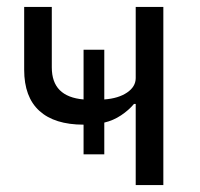

<svg xmlns="http://www.w3.org/2000/svg" viewBox="-20 -536 578 556"><path d="M373 0V-235H368Q353 -217 330.5 -202Q308 -187 282 -181V-89H222V-175Q138 -175 94 -215Q50 -255 50 -334V-516H130V-341Q130 -298 153 -275Q176 -252 222 -248V-392H282V-248Q323 -251 348 -268Q373 -285 373 -310V-516H453V0Z"/></svg>

Font: IBM Plex Sans Var
Style: Regular
Weight: 400
Designer: Mike Abbink, Paul van der Laan, Pieter van Rosmalen
Foundry: Bold Monday
Version: Version 3.000